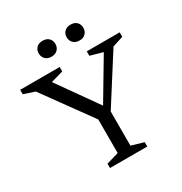

<svg xmlns="http://www.w3.org/2000/svg" viewBox="-200 -1017 1102 1163"><g transform="rotate(-30 351.0 -436.0)"><path d="M75 -626 -2 -651.5V-682.5H274.5V-651.5L188 -627L400 -327.5L373 -328L551 -627L464 -651.5V-682.5H694.5V-651.5L619 -627L407.5 -294.5V-55.5L493 -30.5V0H232.5V-30.5L318 -55.5V-290.5ZM263.5 -761Q236.5 -761 221 -776.8Q205.5 -792.5 205.5 -817Q205.5 -841.5 221 -856.8Q236.5 -872 263.5 -872Q291 -872 306.5 -856.8Q322 -841.5 322 -817Q322 -792.5 306.5 -776.8Q291 -761 263.5 -761ZM459.5 -761Q432.5 -761 416.8 -776.8Q401 -792.5 401 -817Q401 -841.5 416.8 -856.8Q432.5 -872 459.5 -872Q486.5 -872 502 -856.8Q517.5 -841.5 517.5 -817Q517.5 -792.5 502 -776.8Q486.5 -761 459.5 -761Z"/></g></svg>

Font: Newsreader
Style: Regular
Weight: 400
Designer: Hugues Gentile
Foundry: Production Type
Version: Version 1.003